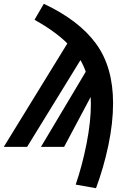

<svg xmlns="http://www.w3.org/2000/svg" viewBox="-63 -774 665 1012"><path d="M533 -230Q533 -125 508 -7Q483 111 443 218L336 199Q371 97 393.5 -18Q416 -133 416 -225Q416 -251 415 -263L275 0H153L389 -396Q377 -430 361 -457L80 0H-43L292 -545Q229 -608 119 -670L168 -754Q353 -667 443 -544Q533 -421 533 -230Z"/></svg>

Font: Fira Sans Condensed SemiBold
Style: Italic
Weight: 600
Width: 3
Italic angle: -8°
Designer: bBox Type GmbH & Carrois Corporate GbR & Edenspiekermann AG
Foundry: bBox Type GmbH & Carrois Corporate GbR & Edenspiekermann AG
Version: Version 4.301